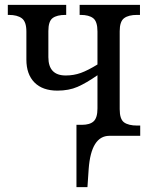

<svg xmlns="http://www.w3.org/2000/svg" viewBox="-20 -556 619 786"><path d="M293 -45H315Q348 -45 363.5 -59.5Q379 -74 379 -112V-248Q333 -216 297.5 -200.5Q262 -185 215 -185Q154 -185 121 -218.5Q88 -252 88 -312V-427Q88 -467 69.5 -481Q51 -495 16 -495H12V-536H251V-495H248Q213 -495 195.5 -482Q178 -469 178 -429V-322Q178 -247 249 -247Q282 -247 311 -257.5Q340 -268 379 -292V-427Q379 -468 361.5 -481.5Q344 -495 310 -495H306V-536H553V-495H541Q506 -495 488 -481.5Q470 -468 470 -428V-109Q470 -68 488 -55Q506 -42 542 -42H554V0H428Q353 0 343 136L338 210H293Z"/></svg>

Font: Noto Serif Narrow
Style: Regular
Weight: 400
Width: 4
Designer: Monotype Design Team
Foundry: Monotype Imaging Inc.
Version: Version 1.001